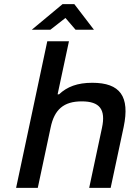

<svg xmlns="http://www.w3.org/2000/svg" viewBox="-20 -910 628 930"><path d="M209 -710 58 0H163L225 -291C243 -380 289 -419 376 -419C463 -419 493 -380 474 -291L412 0H516L579 -295C610 -443 562 -509 427 -509C355 -509 305 -490 266 -453H259L314 -710ZM134 -766H224L297 -823L346 -766H435L340 -890H283Z"/></svg>

Font: LT Wave Text Medium Italic
Style: Regular
Weight: 500
Designer: Daniel Lyons
Version: Version 2.5 (Glyphs App)